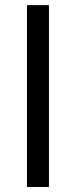

<svg xmlns="http://www.w3.org/2000/svg" viewBox="-20 -748 304 768"><path d="M175.8 -727.5V0H87.9V-727.5Z"/></svg>

Font: Inter V
Style: Weight 400 Optical size 14.0
Weight: 400
Designer: Rasmus Andersson
Foundry: rsms
Version: Version 4.000;git-4fc901f